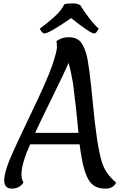

<svg xmlns="http://www.w3.org/2000/svg" viewBox="-20 -1109 707 1136"><path d="M386 -737Q363 -683 291 -537Q219 -391 188 -323H444Q439 -386 427.5 -487.5Q416 -589 412 -616Q400 -687 386 -737ZM537 -911Q515 -911 401 -1002Q270 -911 242 -911Q231 -911 215 -939Q309 -1009 340 -1050Q350 -1064 361 -1084Q378 -1089 409 -1089Q440 -1089 455 -1078Q456 -1077 463.5 -1065Q471 -1053 479.5 -1040.5Q488 -1028 500 -1012Q534 -967 564 -939Q550 -911 537 -911ZM667 -29Q651 7 603 7Q555 7 526.5 -18Q498 -43 480.5 -101Q463 -159 451 -255H158Q107 -140 107 -77Q107 -48 119 -29Q95 7 50 7Q5 7 5 -43Q5 -71 22.5 -125.5Q40 -180 151 -410.5Q262 -641 289.5 -723.5Q317 -806 317 -830Q317 -854 314 -866Q347 -889 386 -889Q425 -889 448.5 -869.5Q472 -850 489.5 -794Q507 -738 529.5 -497Q552 -256 581 -156Q602 -82 667 -29Z"/></svg>

Font: Paprika
Style: Regular
Weight: 400
Designer: Eduardo Rodriguez Tunni
Foundry: Eduardo Rodriguez Tunni
Version: Version 1.001